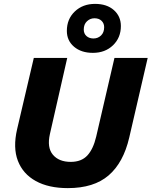

<svg xmlns="http://www.w3.org/2000/svg" viewBox="-20 -958 780 988"><path d="M329 10Q230 10 164 -26.5Q98 -63 72 -130.5Q46 -198 68 -293L154 -660H326L237 -269Q221 -199 252 -162Q283 -125 344 -125Q399 -125 429.5 -158Q460 -191 475 -255L569 -660H740L645 -250Q615 -121 539 -55.5Q463 10 329 10ZM469 -938Q530 -938 566 -906Q602 -874 602 -824Q602 -764 561.5 -725Q521 -686 458 -686Q398 -686 361 -717.5Q324 -749 324 -799Q324 -860 365 -899Q406 -938 469 -938ZM466 -864Q444 -864 427.5 -848.5Q411 -833 411 -806Q411 -785 425 -772.5Q439 -760 461 -760Q484 -760 500 -775.5Q516 -791 516 -818Q516 -838 502.5 -851Q489 -864 466 -864Z"/></svg>

Font: Work Sans
Style: Bold Italic
Weight: 700
Italic angle: -13°
Designer: Wei Huang
Foundry: Wei Huang
Version: Version 2.010; ttfautohint (v1.8.3)